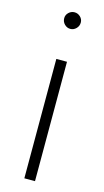

<svg xmlns="http://www.w3.org/2000/svg" viewBox="-113 -745 424 783"><g transform="rotate(15 99.5 -353.5)"><path d="M100 -637Q86 -637 75.5 -647.5Q65 -658 65 -673Q65 -687 75.5 -697Q86 -707 100 -707Q114 -707 124.5 -697Q135 -687 135 -673Q135 -658 124.5 -647.5Q114 -637 100 -637ZM77 0V-504H122V0Z"/></g></svg>

Font: DM Sans ExtraLight
Style: Regular
Weight: 200
Designer: Colophon Foundry, Jonny Pinhorn
Foundry: Colophon Foundry
Version: Version 4.004; ttfautohint (v1.8.4.7-5d5b)